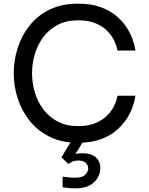

<svg xmlns="http://www.w3.org/2000/svg" viewBox="-20 -770 815 1049"><path d="M405 10Q318 10 252 -22.5Q186 -55 142.5 -109.5Q99 -164 77 -231.5Q55 -299 55 -370Q55 -441 77 -509Q99 -577 142.5 -631.5Q186 -686 252 -718Q318 -750 405 -750Q477 -750 528.5 -731.5Q580 -713 614.5 -684Q649 -655 670.5 -622Q692 -589 702.5 -560Q713 -531 716.5 -512.5Q720 -494 720 -494H622Q622 -494 618 -510.5Q614 -527 602 -551.5Q590 -576 566 -601Q542 -626 503 -642.5Q464 -659 406 -659Q343 -659 296 -634.5Q249 -610 217.5 -568.5Q186 -527 170.5 -475.5Q155 -424 155 -370Q155 -316 170.5 -264.5Q186 -213 217.5 -171.5Q249 -130 296 -105.5Q343 -81 406 -81Q464 -81 503 -98Q542 -115 566 -139.5Q590 -164 602 -188.5Q614 -213 618 -230Q622 -247 622 -247H720Q720 -247 716.5 -228.5Q713 -210 702.5 -180.5Q692 -151 670.5 -118.5Q649 -86 614.5 -56.5Q580 -27 528.5 -8.5Q477 10 405 10ZM392 259Q376 259 360 257.5Q344 256 333 254.5Q322 253 322 253V195Q322 195 333 196.5Q344 198 359.5 199.5Q375 201 388 201Q431 201 446.5 184Q462 167 462 150Q462 133 448.5 120Q435 107 409 107Q384 107 368.5 116.5Q353 126 353 126L316 89L376 -10H443L372 103H347Q347 103 351 97.5Q355 92 364 85Q373 78 389 72.5Q405 67 430 67Q477 67 502.5 89Q528 111 528 149Q528 175 514 200.5Q500 226 470.5 242.5Q441 259 392 259Z"/></svg>

Font: Be Vietnam Pro Variable Thin
Style: Regular
Weight: 100
Designer: Lam Bao, Tony Le, Vietanh Nguyen
Foundry: Yellow Type Foundry
Version: Version 1.002